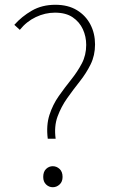

<svg xmlns="http://www.w3.org/2000/svg" viewBox="-20 -771 475 804"><path d="M180 -190Q173 -246 187 -289.5Q201 -333 226 -368.5Q251 -404 277.5 -437Q304 -470 322.5 -505Q341 -540 341 -583Q341 -618 327 -648.5Q313 -679 284.5 -698.5Q256 -718 210 -718Q169 -718 130 -699.5Q91 -681 63 -646L40 -667Q71 -702 113.5 -726.5Q156 -751 212 -751Q265 -751 302 -728.5Q339 -706 358.5 -668.5Q378 -631 378 -585Q378 -539 359.5 -501.5Q341 -464 314 -430Q287 -396 261.5 -360Q236 -324 221 -283Q206 -242 213 -190ZM201 13Q185 13 173 1.5Q161 -10 161 -30Q161 -52 173 -63.5Q185 -75 201 -75Q217 -75 229.5 -63.5Q242 -52 242 -30Q242 -10 229.5 1.5Q217 13 201 13Z"/></svg>

Font: Noto Sans SC Thin Thin
Style: Regular
Weight: 250
Version: Version 2.004-H2;hotconv 1.0.118;makeotfexe 2.5.65603